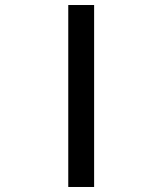

<svg xmlns="http://www.w3.org/2000/svg" viewBox="-20 -745 640 765"><path d="M355 -725V0H252V-725Z"/></svg>

Font: JuliaMono SemiBoldItalic
Style: Regular
Weight: 600
Italic angle: -9°
Monospace: yes
Designer: cormullion
Foundry: corm
Version: Version 0.049; ttfautohint (v1.8.4)